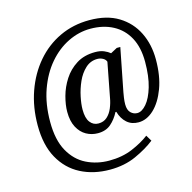

<svg xmlns="http://www.w3.org/2000/svg" viewBox="-121 -834 1095 1097"><g transform="rotate(-15 427.0 -286.0)"><path d="M397 142Q300 142 224.5 103Q149 64 105.5 -14Q62 -92 62 -209Q62 -316 94.5 -408Q127 -500 186 -569Q245 -638 325.5 -676Q406 -714 502 -714Q605 -714 673.5 -672Q742 -630 777 -559Q812 -488 812 -399Q812 -301 785 -229Q758 -157 715.5 -117Q673 -77 624 -77Q583 -77 555.5 -101.5Q528 -126 516 -168H511Q491 -129 461 -103Q431 -77 384 -77Q347 -77 315.5 -94.5Q284 -112 264.5 -148.5Q245 -185 245 -240Q245 -281 258.5 -331Q272 -381 301 -426Q330 -471 376 -500Q422 -529 487 -529Q517 -529 538.5 -520Q560 -511 574 -499L613 -520H634L584 -265Q582 -255 579 -234.5Q576 -214 576 -196Q576 -162 592.5 -146Q609 -130 631 -130Q658 -130 685.5 -162Q713 -194 731 -255Q749 -316 749 -402Q749 -487 717.5 -545.5Q686 -604 628.5 -634.5Q571 -665 495 -665Q427 -665 362.5 -633.5Q298 -602 247 -542.5Q196 -483 166 -399Q136 -315 136 -210Q136 -103 173 -36.5Q210 30 271.5 60.5Q333 91 406 91Q483 91 543.5 65.5Q604 40 646 8L667 43Q620 80 551.5 111Q483 142 397 142ZM401 -130Q432 -130 452.5 -148.5Q473 -167 485 -196Q497 -225 502 -255L541 -458Q536 -472 521 -480Q506 -488 489 -488Q448 -488 418 -460Q388 -432 369.5 -390.5Q351 -349 342 -305.5Q333 -262 333 -230Q333 -179 352 -154.5Q371 -130 401 -130Z"/></g></svg>

Font: Noto Serif SemiCondensed
Style: Italic
Weight: 400
Width: 4
Italic angle: -12°
Designer: Monotype Design Team
Foundry: Monotype Imaging Inc.
Version: Version 2.013